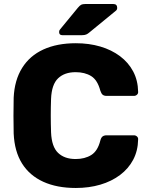

<svg xmlns="http://www.w3.org/2000/svg" viewBox="-20 -925 742 955"><path d="M357 10Q263 10 195 -21Q127 -52 89.5 -112Q52 -172 48 -261Q47 -302 47 -349Q47 -396 48 -439Q52 -526 90 -587Q128 -648 196 -679Q264 -710 357 -710Q423 -710 479 -693.5Q535 -677 577 -645.5Q619 -614 642.5 -569.5Q666 -525 667 -469Q668 -460 661.5 -454Q655 -448 646 -448H511Q498 -448 491 -453.5Q484 -459 479 -474Q465 -527 433.5 -546.5Q402 -566 356 -566Q301 -566 269 -535.5Q237 -505 234 -434Q231 -352 234 -266Q237 -195 269 -164.5Q301 -134 356 -134Q402 -134 434 -154Q466 -174 479 -226Q483 -241 490.5 -246.5Q498 -252 511 -252H646Q655 -252 661.5 -246Q668 -240 667 -231Q666 -175 642.5 -130.5Q619 -86 577 -54.5Q535 -23 479 -6.5Q423 10 357 10ZM290 -750Q274 -750 274 -766Q274 -774 279 -779L367 -886Q377 -898 384 -901.5Q391 -905 404 -905H544Q563 -905 563 -885Q563 -878 558 -873L425 -764Q417 -757 409 -753.5Q401 -750 387 -750Z"/></svg>

Font: Rubik
Style: Bold
Weight: 700
Designer: Hubert and Fischer
Foundry: Hubert and Fischer
Version: Version 2.300;gftools[0.9.30]